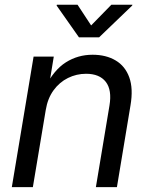

<svg xmlns="http://www.w3.org/2000/svg" viewBox="-20 -773 622 793"><path d="M168.9 -318.4 115.7 0H28.8L118.7 -539.1H202.1L180.7 -408.7L165.5 -411.1Q202.6 -484.4 252.2 -515.6Q301.8 -546.9 362.3 -546.9Q418 -546.9 457.5 -523.4Q497.1 -500 513.9 -453.6Q530.8 -407.2 519 -337.9L462.9 0H376L432.1 -336.9Q442.9 -401.4 417 -434.8Q391.1 -468.3 335.4 -468.3Q295.9 -468.3 260.7 -450.9Q225.6 -433.6 201.2 -400.1Q176.8 -366.7 168.9 -318.4ZM300.3 -753.4 356.4 -668 439.9 -753.4H526.9L525.9 -750L389.2 -618.7H306.2L213.9 -750L214.8 -753.4Z"/></svg>

Font: Inter 18pt
Style: Italic
Weight: 400
Italic angle: -9.3988°
Designer: Rasmus Andersson
Foundry: rsms
Version: Version 4.001;git-66647c0bb